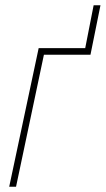

<svg xmlns="http://www.w3.org/2000/svg" viewBox="-20 -710 402 730"><path d="M15 0 127 -527H304L336 -690H362L324 -502H147L41 0Z"/></svg>

Font: Noto Sans UI SemiCondensed Thin
Style: Italic
Weight: 250
Width: 4
Italic angle: -12°
Designer: Monotype Design Team
Foundry: Monotype Imaging Inc.
Version: Version 1.901